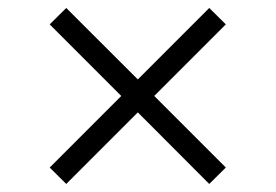

<svg xmlns="http://www.w3.org/2000/svg" viewBox="-20 -525 692 482"><path d="M505.3 -63.2 326 -242.9 146.3 -63.2 104.8 -104.4 284.4 -284.1 104.8 -463.8 146.3 -505 326 -325.6 505.3 -505 546.9 -463.8 367.2 -284.1 546.9 -104.4Z"/></svg>

Font: Inter Light BETA
Style: Regular
Weight: 300
Designer: Rasmus Andersson
Foundry: rsms
Version: Version 3.011;git-f93a4a705